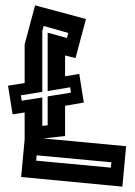

<svg xmlns="http://www.w3.org/2000/svg" viewBox="-20 -686 506 717"><path d="M10 -366 72 -376V-520L111 -666L301 -615L262 -469L223 -479V-401L276 -410L293 -303L223 -291V-178L142 -169L451 -140L437 11L59 -25L72 -165V-266L27 -259ZM138 -322V-216L158 -218V-326L245 -340L242 -360L158 -346V-564L230 -544L235 -563L143 -589L138 -570V-343L58 -330L61 -310ZM115 -86 394 -60 396 -80 117 -106Z"/></svg>

Font: Blaka Hollow
Style: Regular
Weight: 400
Designer: Mohamed Gaber
Foundry: Kief Type Foundry
Version: Version 1.003; ttfautohint (v1.8.4.7-5d5b)